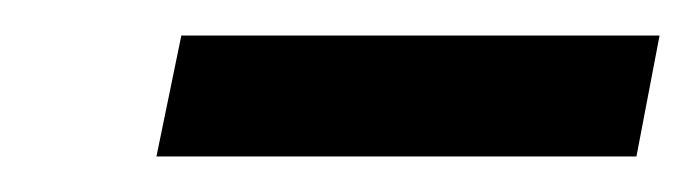

<svg xmlns="http://www.w3.org/2000/svg" viewBox="-20 -660 391 108"><path d="M68 -572 82 -640H351L338 -572Z"/></svg>

Font: Saira Condensed SemiBold
Style: Italic
Weight: 600
Width: 3
Italic angle: -12°
Designer: Hector Gatti with collaboration of the Omnibus-Type team
Foundry: Omnibus-Type
Version: Version 1.101